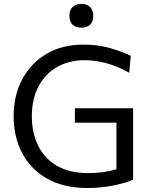

<svg xmlns="http://www.w3.org/2000/svg" viewBox="-20 -955 773 986"><path d="M663.5 -32Q629 -16.5 565 -3Q501 10.5 430 10.5Q306.5 10.5 221.8 -37.8Q137 -86 93.5 -169.5Q50 -253 50 -358Q50 -465.5 94.5 -548.5Q139 -631.5 219.5 -678.8Q300 -726 409.5 -726Q484.5 -726 548.8 -707Q613 -688 651.5 -668.5L643.5 -581.5Q581.5 -616 524.5 -631Q467.5 -646 415 -646Q335.5 -646 274.2 -611.5Q213 -577 178.2 -512.2Q143.5 -447.5 143.5 -357.5Q143.5 -276 174.5 -210Q205.5 -144 270.2 -105Q335 -66 436.5 -66Q472 -66 507.8 -70.8Q543.5 -75.5 578 -85.5V-325H364.5V-399H663.5ZM397.5 -813Q370 -813 353.2 -827.8Q336.5 -842.5 336.5 -874Q336.5 -904 353.5 -919.5Q370.5 -935 398.5 -935Q426 -935 442.5 -919Q459 -903 459 -874Q459 -842.5 442.5 -827.8Q426 -813 397.5 -813Z"/></svg>

Font: Heraclito
Style: Regular
Weight: 400
Designer: Kostas Bartsokas (font) & Cristiano Sobral (main changes)
Foundry: Kostas Bartsokas (font) & Cristiano Sobral (main changes)
Version: Version 1.00;July 8, 2020;FontCreator 13.0.0.2655 64-bit